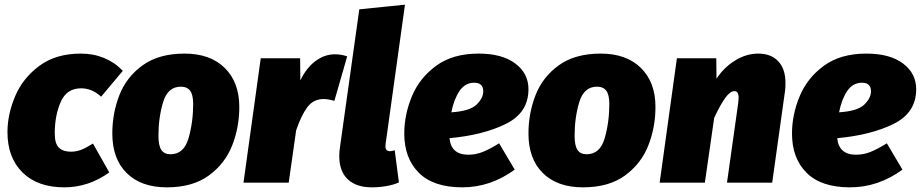

<svg xmlns="http://www.w3.org/2000/svg" viewBox="-20 -784 3952 824"><path d="M507 -480 414 -369Q375 -405 328 -405Q266 -405 240.5 -346.5Q215 -288 215 -212Q215 -167 233 -150Q251 -133 284 -133Q307 -133 328 -141Q349 -149 379 -168L449 -44Q360 20 256 20Q141 20 76.5 -44Q12 -108 12 -217Q12 -293 45 -371Q78 -449 149 -501.5Q220 -554 327 -554Q381 -554 427 -535Q473 -516 507 -480Z M462 -211Q462 -298 492.5 -376Q523 -454 592.5 -504Q662 -554 772 -554Q882 -554 944.5 -492.5Q1007 -431 1007 -325Q1007 -238 976.5 -160Q946 -82 876.5 -31Q807 20 696 20Q586 20 524 -41Q462 -102 462 -211ZM809 -338Q809 -377 796 -394.5Q783 -412 756 -412Q700 -412 680 -345.5Q660 -279 660 -201Q660 -159 672.5 -140.5Q685 -122 712 -122Q769 -122 789 -190.5Q809 -259 809 -338Z M1470 -542 1415 -351Q1388 -359 1369 -359Q1325 -359 1299 -324Q1273 -289 1251 -225L1219 0H1025L1099 -534H1268L1269 -439Q1295 -493 1334 -522Q1373 -551 1417 -551Q1445 -551 1470 -542Z M1635 -167Q1634 -163 1634 -157Q1634 -135 1654 -135Q1660 -135 1674 -139L1692 -1Q1670 9 1638.5 14.5Q1607 20 1576 20Q1509 20 1472.5 -14.5Q1436 -49 1436 -114Q1436 -133 1439 -152L1522 -744L1718 -764Z M1909 -191Q1916 -120 1990 -120Q2022 -120 2052 -132Q2082 -144 2122 -169L2189 -56Q2085 20 1964 20Q1840 20 1777.5 -42.5Q1715 -105 1715 -211Q1715 -291 1747.5 -370Q1780 -449 1851.5 -501.5Q1923 -554 2034 -554Q2135 -554 2191.5 -511.5Q2248 -469 2248 -401Q2248 -300 2150.5 -252Q2053 -204 1909 -191ZM2054 -392Q2054 -429 2015 -429Q1976 -429 1952 -393.5Q1928 -358 1917 -302Q1996 -307 2025 -335Q2054 -363 2054 -392Z M2248 -211Q2248 -298 2278.5 -376Q2309 -454 2378.5 -504Q2448 -554 2558 -554Q2668 -554 2730.5 -492.5Q2793 -431 2793 -325Q2793 -238 2762.5 -160Q2732 -82 2662.5 -31Q2593 20 2482 20Q2372 20 2310 -41Q2248 -102 2248 -211ZM2595 -338Q2595 -377 2582 -394.5Q2569 -412 2542 -412Q2486 -412 2466 -345.5Q2446 -279 2446 -201Q2446 -159 2458.5 -140.5Q2471 -122 2498 -122Q2555 -122 2575 -190.5Q2595 -259 2595 -338Z M3351 -428Q3351 -405 3349 -393L3294 0H3100L3148 -341Q3150 -359 3150 -364Q3150 -393 3132 -393Q3114 -393 3093 -364.5Q3072 -336 3045 -278L3005 0H2811L2885 -534H3054L3055 -446Q3087 -495 3135 -524.5Q3183 -554 3234 -554Q3289 -554 3320 -521Q3351 -488 3351 -428Z M3573 -191Q3580 -120 3654 -120Q3686 -120 3716 -132Q3746 -144 3786 -169L3853 -56Q3749 20 3628 20Q3504 20 3441.5 -42.5Q3379 -105 3379 -211Q3379 -291 3411.5 -370Q3444 -449 3515.5 -501.5Q3587 -554 3698 -554Q3799 -554 3855.5 -511.5Q3912 -469 3912 -401Q3912 -300 3814.5 -252Q3717 -204 3573 -191ZM3718 -392Q3718 -429 3679 -429Q3640 -429 3616 -393.5Q3592 -358 3581 -302Q3660 -307 3689 -335Q3718 -363 3718 -392Z"/></svg>

Font: Fira Sans Black
Style: Italic
Weight: 900
Italic angle: -8°
Designer: Carrois Corporate & Edenspiekermann AG
Foundry: Carrois Corporate GbR & Edenspiekermann AG
Version: Version 4.203